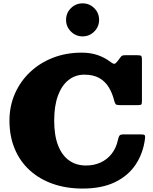

<svg xmlns="http://www.w3.org/2000/svg" viewBox="-20 -1076 891 1116"><path d="M460 -864.5Q500 -864.5 528 -892.8Q556 -921 556 -960.5Q556 -1000.5 528 -1028.5Q500 -1056.5 460 -1056.5Q420.5 -1056.5 392.2 -1028.5Q364 -1000.5 364 -960.5Q364 -921 392.2 -892.8Q420.5 -864.5 460 -864.5ZM35 -375Q35 -284 65.5 -211Q96 -138 152.5 -86.5Q209 -35 287 -7.5Q365 20 460 20Q571.5 20 648.5 -17.2Q725.5 -54.5 769 -120.2Q812.5 -186 823 -271Q825 -285 821 -290Q817 -295 797 -295H699Q680.5 -295 675 -288.2Q669.5 -281.5 665 -261Q655 -215 629 -182Q603 -149 564.8 -131.5Q526.5 -114 480 -114Q423 -114 381.5 -143.5Q340 -173 317.5 -231Q295 -289 295 -375Q295 -461 317 -520.5Q339 -580 378.5 -611Q418 -642 470 -642Q522.5 -642 557 -622.5Q591.5 -603 612.5 -568.2Q633.5 -533.5 644.5 -488.5Q648 -475 653 -470Q658 -465 676 -465H782.5Q797.5 -465 801.2 -469Q805 -473 805 -487V-726Q805 -744.5 801.8 -749.8Q798.5 -755 780 -755H710Q696 -755 691.2 -753Q686.5 -751 681 -744L664.5 -722Q652 -706 645.2 -705Q638.5 -704 623 -715.5Q591 -740.5 549.2 -755.2Q507.5 -770 455 -770Q364 -770 287.2 -740Q210.5 -710 154 -656.2Q97.5 -602.5 66.2 -530.5Q35 -458.5 35 -375Z"/></svg>

Font: Besley Black
Style: Regular
Weight: 900
Designer: Owen Earl
Foundry: indestructible type*
Version: Version 2.001